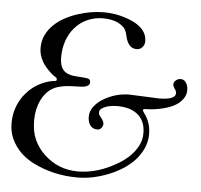

<svg xmlns="http://www.w3.org/2000/svg" viewBox="-51 -762 858 818"><g transform="rotate(5 378.0 -353.5)"><path d="M562.5 -308.1Q562.5 -306.2 565.9 -301.3Q569.3 -296.4 575 -287.8Q580.6 -279.3 585.9 -267.6Q597.7 -241.2 597.7 -208.7Q597.7 -176.3 584.5 -147.5Q571.3 -118.7 549.3 -95.2Q527.3 -71.8 498 -53.7Q468.8 -35.6 436.5 -23.4Q371.6 1.5 309.1 1.5Q206.1 1.5 119.1 -42Q53.7 -75.2 24.4 -136.2Q9.8 -167.5 9.8 -203.4Q9.8 -239.3 19.5 -268.3Q29.3 -297.4 46.9 -321.8Q84.5 -373 144 -392.6Q160.2 -397.9 170.9 -398.9Q181.6 -399.9 183.6 -401.1Q185.5 -402.3 185.5 -406.5Q185.5 -410.6 183.8 -412.8Q182.1 -415 179 -417Q175.8 -418.9 171.4 -421.6Q167 -424.3 158 -432.6Q148.9 -440.9 138.7 -452.4Q128.4 -463.9 121.1 -476.6Q105 -503.9 105 -534.9Q105 -565.9 117.2 -590.8Q129.4 -615.7 149.7 -635Q169.9 -654.3 196.3 -668.5Q222.7 -682.6 251 -691.4Q306.6 -709.5 359.9 -709.5Q420.4 -709.5 475.6 -686.5Q546.9 -656.7 546.9 -601.6Q546.9 -587.4 537.6 -576.4Q528.3 -565.4 514.2 -565.4Q500 -565.4 491.5 -570.8Q482.9 -576.2 477.5 -585Q469.2 -596.7 464.4 -619.9Q459.5 -643.1 448 -654.1Q436.5 -665 421.9 -671.9Q395.5 -683.6 359.6 -683.6Q323.7 -683.6 292.7 -669.7Q261.7 -655.8 240.2 -630.9Q195.8 -580.1 195.8 -501.5Q195.8 -449.7 229.5 -435.5Q244.6 -428.7 264.9 -427.5Q285.2 -426.3 302.2 -424.8Q319.3 -423.3 323.7 -419.2Q328.1 -415 328.1 -407.2Q328.1 -399.4 323.7 -395.5Q319.3 -391.6 313.5 -389.2Q302.7 -384.8 279.3 -384.8Q207 -384.8 174.6 -367.7Q142.1 -350.6 123.3 -312Q104.5 -273.4 104.5 -224.9Q104.5 -176.3 120.6 -141.6Q136.7 -106.9 164.6 -81.1Q224.6 -24.4 309.1 -24.4Q393.1 -24.4 478.5 -75.2Q536.1 -109.9 560.5 -157.2Q573.2 -182.1 573.2 -210.2Q573.2 -238.3 564.2 -258.3Q555.2 -278.3 539.1 -291Q507.8 -316.4 452.1 -316.4Q410.2 -316.4 385.7 -299.3Q377 -293 377 -284.2Q377 -275.4 380.6 -270Q384.3 -264.6 388.7 -259.8Q399.9 -245.1 399.9 -235.6Q399.9 -226.1 393.1 -217.8Q386.2 -209.5 375.7 -209.5Q365.2 -209.5 357.9 -213.4Q350.6 -217.3 345.7 -223.6Q335 -237.3 335 -261.5Q335 -285.6 352.1 -306.9Q369.1 -328.1 394.5 -341.8Q444.3 -369.6 500 -369.6L625 -364.3Q696.8 -364.3 696.8 -392.6Q696.8 -401.9 691.4 -408.2Q682.1 -419.9 682.1 -429.9Q682.1 -439.9 691.4 -447.3Q700.7 -454.6 710.4 -454.6Q720.2 -454.6 725.8 -450.7Q731.4 -446.8 735.4 -440.4Q743.2 -428.7 743.2 -409.4Q743.2 -390.1 732.4 -374.3Q721.7 -358.4 705.1 -347.4Q688.5 -336.4 668.2 -329.8Q647.9 -323.2 629.4 -319.8Q610.8 -316.4 596.2 -315.2Q581.5 -314 572 -314Q562.5 -314 562.5 -308.1Z"/></g></svg>

Font: Cardo-Italic
Style: Italic
Weight: 400
Italic angle: -12°
Designer: David J. Perry
Foundry: David J. Perry
Version: Version 0.991